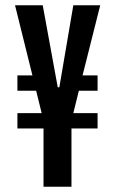

<svg xmlns="http://www.w3.org/2000/svg" viewBox="-20 -708 437 728"><path d="M145 0V-221H46V-279H138L117 -364H46V-422H103L37 -688H142L199 -377H205L258 -688H360L293 -422H350V-364H279L258 -279H350V-221H251V0Z"/></svg>

Font: Saira Ultra Condensed
Style: Bold
Weight: 700
Width: 1
Designer: Hector Gatti with collaboration of the Omnibus-Type team
Foundry: Omnibus-Type
Version: Version 1.001; ttfautohint (v1.8)